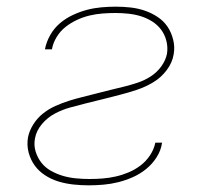

<svg xmlns="http://www.w3.org/2000/svg" viewBox="-20 -548 640 576"><path d="M246 8Q223 8 200 5.5Q177 3 155.5 -3.5Q134 -10 115.5 -22Q97 -34 84.5 -51Q72 -68 66 -90Q60 -112 64 -136Q68 -156 80 -175Q92 -194 109 -207.5Q126 -221 146 -230Q166 -239 186.5 -245.5Q207 -252 227.5 -257Q248 -262 269 -267.5Q290 -273 310.5 -278Q331 -283 351.5 -288Q372 -293 393 -300Q414 -307 432.5 -319Q451 -331 464 -349Q477 -367 481 -387Q484 -407 479 -426Q474 -445 463 -459.5Q452 -474 436 -484Q420 -494 402 -499.5Q384 -505 364.5 -507Q345 -509 326 -509Q307 -509 287.5 -507.5Q268 -506 249 -501.5Q230 -497 211.5 -488.5Q193 -480 177 -467.5Q161 -455 150 -437Q139 -419 136 -401V-400H115V-401Q119 -422 130.5 -442.5Q142 -463 159.5 -478Q177 -493 198.5 -503Q220 -513 241 -518.5Q262 -524 284 -526Q306 -528 327 -528Q350 -528 372 -525.5Q394 -523 414.5 -516Q435 -509 453 -497Q471 -485 482.5 -468Q494 -451 499.5 -429Q505 -407 501 -385Q497 -360 480 -337.5Q463 -315 439.5 -301Q416 -287 390.5 -278.5Q365 -270 339.5 -263.5Q314 -257 288.5 -250.5Q263 -244 238 -238Q214 -232 190.5 -225.5Q167 -219 145 -207.5Q123 -196 106 -176Q89 -156 85 -133Q81 -112 87 -93Q93 -74 104.5 -59.5Q116 -45 133 -35.5Q150 -26 168.5 -20.5Q187 -15 207.5 -13Q228 -11 248 -11Q268 -11 287.5 -12.5Q307 -14 327 -18.5Q347 -23 366 -31Q385 -39 401.5 -51.5Q418 -64 430 -82Q442 -100 446 -120H467L466 -119Q463 -97 450 -76.5Q437 -56 418.5 -41Q400 -26 378.5 -16.5Q357 -7 335 -1.5Q313 4 290.5 6Q268 8 246 8Z"/></svg>

Font: Iosevka Thin Extended Oblique
Style: Regular
Weight: 100
Width: 7
Italic angle: -9°
Monospace: yes
Designer: Belleve Invis
Foundry: Belleve Invis
Version: Version 32.5.0; ttfautohint (v1.8.4)